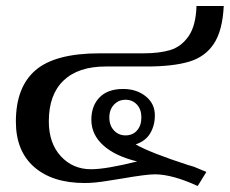

<svg xmlns="http://www.w3.org/2000/svg" viewBox="-20 -601 767 641"><path d="M497 -19Q468 -19 388 -5Q380 -4 337.5 3Q295 10 263 10Q155 10 94 -43.5Q33 -97 33 -195Q33 -310 98.5 -366.5Q164 -423 313 -423H460Q512 -423 548.5 -434Q585 -445 609.5 -480Q634 -515 636 -581H727Q723 -499 694 -455Q665 -411 611 -395Q557 -379 469 -379H333Q241 -379 192 -332Q143 -285 143 -196Q143 -123 183 -79.5Q223 -36 284 -36Q334 -36 438 -62Q364 -80 324.5 -116Q285 -152 285 -201Q285 -248 312.5 -276Q340 -304 391 -304Q436 -304 466.5 -279.5Q497 -255 497 -216Q497 -182 481.5 -156Q466 -130 433 -119Q479 -92 608 -50Q615 -48 622 -46Q629 -44 633 -42L669 -27L640 20Q555 -19 497 -19ZM452 -209Q452 -236 437 -252Q422 -268 399 -268Q376 -268 360.5 -251.5Q345 -235 345 -209Q345 -182 360.5 -165.5Q376 -149 399 -149Q423 -149 437.5 -165.5Q452 -182 452 -209Z"/></svg>

Font: Taviraj Medium
Style: Regular
Weight: 500
Designer: Katatrad Team
Foundry: CadsonDemak
Version: Version 1.001